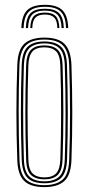

<svg xmlns="http://www.w3.org/2000/svg" viewBox="-20 -760 363 786"><path d="M161.5 6Q104.2 6 78.4 -20.1Q52.5 -46.2 50.8 -105.5Q47.2 -205.5 47.2 -299.4Q47.2 -393.2 50.8 -494.8Q53 -557.2 80.5 -581.6Q108 -606 161.5 -606Q219.5 -606 244.9 -579.5Q270.2 -553 272.5 -493.8Q275.8 -394.2 275.9 -300Q276 -205.8 272.5 -104.8Q270.2 -42.8 242.8 -18.4Q215.2 6 161.5 6ZM161.5 -2Q209 -2 235.1 -23.8Q261.2 -45.5 263.2 -104.8Q266.8 -206 266.8 -298.8Q266.8 -391.5 263.2 -493.2Q261.5 -547.5 238.5 -572.8Q215.5 -598 161.5 -598Q110.5 -598 86 -574.2Q61.5 -550.5 59.5 -492.2Q56.5 -402 56.4 -306.2Q56.2 -210.5 59.8 -105Q61.8 -46.5 87.4 -24.2Q113 -2 161.5 -2ZM161.5 -9.8Q113.5 -9.8 92 -32.5Q70.5 -55.2 68.8 -107.5Q65.8 -197 65.5 -295Q65.2 -393 68.8 -492.5Q70.5 -546.5 93 -568.4Q115.5 -590.2 161.5 -590.2Q206.2 -590.2 229.4 -569.1Q252.5 -548 254.2 -494.2Q257.2 -397.2 257.5 -302.5Q257.8 -207.8 254.5 -107Q252.5 -53.5 230.1 -31.6Q207.8 -9.8 161.5 -9.8ZM161.5 -17.8Q203 -17.8 223.2 -37.8Q243.5 -57.8 245.2 -107.2Q248.2 -195.2 248.4 -292.2Q248.5 -389.2 245.2 -492Q243.8 -542.2 223.2 -562.2Q202.8 -582.2 161.5 -582.2Q120 -582.2 99.8 -562.1Q79.5 -542 77.8 -492.2Q75 -404.8 74.8 -308Q74.5 -211.2 77.8 -107.2Q79.5 -56.8 100.4 -37.2Q121.2 -17.8 161.5 -17.8ZM161.5 -25.8Q126.2 -25.8 107.2 -43.2Q88.2 -60.8 87 -107.5Q80.5 -298.2 87 -491.8Q88.2 -536.8 106.2 -555.5Q124.2 -574.2 161.5 -574.2Q197 -574.2 215.9 -556.5Q234.8 -538.8 236.2 -492Q239.2 -397.2 239.4 -300.5Q239.5 -203.8 236.2 -107.8Q234.8 -62.2 216.5 -44Q198.2 -25.8 161.5 -25.8ZM161.5 -33.8Q195 -33.8 210.4 -51Q225.8 -68.2 227 -108Q230 -199 230.2 -293.6Q230.5 -388.2 227 -491.8Q225.8 -534 209.4 -550.1Q193 -566.2 161.5 -566.2Q127.8 -566.2 112.5 -548.8Q97.2 -531.2 96 -491.2Q92.8 -393.8 92.8 -302Q92.8 -210.2 96 -107.8Q97.2 -66 113.6 -49.9Q130 -33.8 161.5 -33.8ZM163.5 -740.2Q113.5 -740.2 91.2 -718.1Q69 -696 67.5 -645.2H76.8Q78 -692 98.2 -712.1Q118.5 -732.2 163.5 -732.2Q208.5 -732.2 228.8 -712.1Q249 -692 250.2 -645.2H259.2Q257.8 -696 235.5 -718.1Q213.2 -740.2 163.5 -740.2ZM163.5 -724.2Q123 -724.2 105 -706Q87 -687.8 85.8 -645.2H95Q95.8 -683.2 111.8 -699.9Q127.8 -716.5 163.5 -716.5Q199.2 -716.5 215.1 -699.9Q231 -683.2 232 -645.2H241.2Q240 -687.8 221.9 -706Q203.8 -724.2 163.5 -724.2ZM163.5 -708.5Q132.2 -708.5 118.5 -693.9Q104.8 -679.2 104 -645.2H112.2Q112.8 -675 124.9 -687.8Q137 -700.5 163.5 -700.5Q190 -700.5 202.1 -687.8Q214.2 -675 214.8 -645.2H223Q222 -679.2 208.2 -693.9Q194.5 -708.5 163.5 -708.5Z"/></svg>

Font: Big Shoulders Inline Display Light
Style: Regular
Weight: 300
Designer: Patric King
Foundry: XO Type Co
Version: Version 1.000